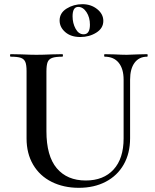

<svg xmlns="http://www.w3.org/2000/svg" viewBox="-20 -884 741 918"><path d="M480 -613Q478 -613 478 -619Q478 -625 480 -625L526 -624Q564 -622 586 -622Q604 -622 640 -624L684 -625Q686 -625 686 -619Q686 -613 684 -613Q645 -613 623.5 -584Q602 -555 602 -503V-223Q602 -151 571.5 -97.5Q541 -44 485.5 -15Q430 14 357 14Q284 14 227 -14.5Q170 -43 138.5 -96.5Q107 -150 107 -222V-544Q107 -574 101 -588Q95 -602 79.5 -607.5Q64 -613 31 -613Q28 -613 28 -619Q28 -625 31 -625L83 -624Q127 -622 154 -622Q184 -622 228 -624L278 -625Q281 -625 281 -619Q281 -613 278 -613Q245 -613 229 -607Q213 -601 207.5 -586.5Q202 -572 202 -542V-257Q202 -138 251.5 -79.5Q301 -21 390 -21Q475 -21 523 -73.5Q571 -126 571 -222V-503Q571 -555 547.5 -584Q524 -613 480 -613ZM265 -786Q265 -822 298.5 -843Q332 -864 374 -864Q415 -864 444.5 -840.5Q474 -817 474 -784Q474 -749 440.5 -728Q407 -707 364 -707Q319 -707 292 -730.5Q265 -754 265 -786ZM410 -766Q410 -801 393.5 -826Q377 -851 354 -851Q327 -851 327 -806Q327 -773 341.5 -746.5Q356 -720 380 -720Q410 -720 410 -766Z"/></svg>

Font: Cormorant Unicase SemiBold
Style: Regular
Weight: 600
Designer: Christian Thalmann (Catharsis Fonts)
Foundry: Catharsis Fonts
Version: Version 4.000